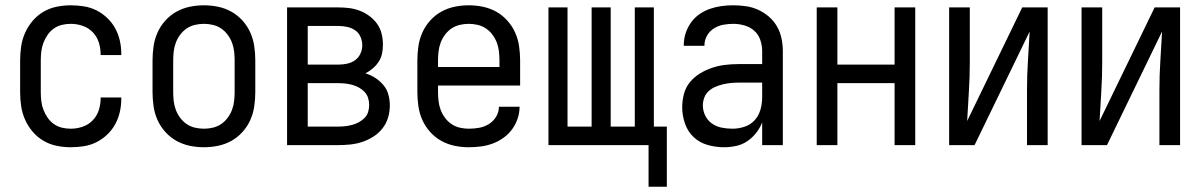

<svg xmlns="http://www.w3.org/2000/svg" viewBox="-20 -548 4540 725"><path d="M247 8Q220 8 193.5 2.5Q167 -3 144 -16.5Q121 -30 103.5 -50.5Q86 -71 75 -95.5Q64 -120 60 -146.5Q56 -173 56 -200V-320Q56 -347 60 -373.5Q64 -400 75 -424.5Q86 -449 103.5 -469.5Q121 -490 144 -503.5Q167 -517 193.5 -522.5Q220 -528 247 -528Q272 -528 297 -524Q322 -520 344 -509Q366 -498 384.5 -480.5Q403 -463 415 -441Q427 -419 432.5 -394.5Q438 -370 438 -345V-340H360V-343Q360 -366 353 -388Q346 -410 330 -426.5Q314 -443 292 -450.5Q270 -458 247 -458Q230 -458 213.5 -454Q197 -450 183 -440Q169 -430 159.5 -416Q150 -402 144 -386.5Q138 -371 136 -354Q134 -337 134 -320V-200Q134 -183 136 -166Q138 -149 144 -133.5Q150 -118 159.5 -104Q169 -90 183 -80Q197 -70 213.5 -66Q230 -62 247 -62Q270 -62 292 -69.5Q314 -77 330 -93.5Q346 -110 353 -132Q360 -154 360 -177V-180H438V-175Q438 -150 432.5 -125.5Q427 -101 415 -79Q403 -57 384.5 -39.5Q366 -22 344 -11Q322 0 297 4Q272 8 247 8Z M750 8Q723 8 696.5 2.5Q670 -3 646.5 -16Q623 -29 604.5 -49.5Q586 -70 575 -94.5Q564 -119 560 -146Q556 -173 556 -200V-320Q556 -347 560 -374Q564 -401 575 -425.5Q586 -450 604.5 -470.5Q623 -491 646.5 -504Q670 -517 696.5 -522.5Q723 -528 750 -528Q777 -528 803.5 -522.5Q830 -517 853.5 -504Q877 -491 895.5 -470.5Q914 -450 925 -425.5Q936 -401 940 -374Q944 -347 944 -320V-200Q944 -173 940 -146Q936 -119 925 -94.5Q914 -70 895.5 -49.5Q877 -29 853.5 -16Q830 -3 803.5 2.5Q777 8 750 8ZM750 -62Q767 -62 784 -66Q801 -70 815 -79.5Q829 -89 839.5 -103Q850 -117 856 -133Q862 -149 864 -166Q866 -183 866 -200V-320Q866 -337 864 -354Q862 -371 856 -387Q850 -403 839.5 -417Q829 -431 815 -440.5Q801 -450 784 -454Q767 -458 750 -458Q733 -458 716 -454Q699 -450 685 -440.5Q671 -431 660.5 -417Q650 -403 644 -387Q638 -371 636 -354Q634 -337 634 -320V-200Q634 -183 636 -166Q638 -149 644 -133Q650 -117 660.5 -103Q671 -89 685 -79.5Q699 -70 716 -66Q733 -62 750 -62Z M1257 0H1064V-520H1257Q1278 -520 1298.5 -517.5Q1319 -515 1338.5 -507.5Q1358 -500 1375 -487.5Q1392 -475 1404 -458Q1416 -441 1421 -420.5Q1426 -400 1426 -379Q1426 -362 1422.5 -345.5Q1419 -329 1410 -315Q1401 -301 1388 -290Q1375 -279 1360 -271Q1380 -265 1397.5 -253.5Q1415 -242 1428 -226.5Q1441 -211 1446.5 -191Q1452 -171 1452 -150Q1452 -127 1445.5 -104.5Q1439 -82 1424.5 -63.5Q1410 -45 1390.5 -32.5Q1371 -20 1349 -12.5Q1327 -5 1303.5 -2.5Q1280 0 1257 0ZM1142 -304H1257Q1274 -304 1290.5 -307.5Q1307 -311 1320.5 -320.5Q1334 -330 1341 -345.5Q1348 -361 1348 -377Q1348 -394 1341 -409.5Q1334 -425 1320.5 -434Q1307 -443 1290.5 -446.5Q1274 -450 1257 -450H1142ZM1142 -70H1257Q1271 -70 1284 -71.5Q1297 -73 1310 -76.5Q1323 -80 1335 -86.5Q1347 -93 1356.5 -102.5Q1366 -112 1370 -125Q1374 -138 1374 -152Q1374 -165 1370 -178Q1366 -191 1356.5 -201Q1347 -211 1335 -217.5Q1323 -224 1310.5 -227.5Q1298 -231 1284.5 -232.5Q1271 -234 1257 -234H1142Z M1750 8Q1723 8 1696.5 2.5Q1670 -3 1646.5 -16Q1623 -29 1604.5 -49.5Q1586 -70 1575 -94.5Q1564 -119 1560 -146Q1556 -173 1556 -200V-320Q1556 -347 1560 -374Q1564 -401 1575 -425.5Q1586 -450 1604.5 -470.5Q1623 -491 1646.5 -504Q1670 -517 1696.5 -522.5Q1723 -528 1750 -528Q1777 -528 1803.5 -522.5Q1830 -517 1853.5 -504Q1877 -491 1895.5 -470.5Q1914 -450 1925 -425.5Q1936 -401 1940 -374Q1944 -347 1944 -320V-225H1634V-200Q1634 -183 1636 -166Q1638 -149 1644 -133Q1650 -117 1660.5 -103Q1671 -89 1685 -79.5Q1699 -70 1716 -66Q1733 -62 1750 -62Q1770 -62 1789.5 -65.5Q1809 -69 1826 -79.5Q1843 -90 1853.5 -107.5Q1864 -125 1864 -145H1942Q1942 -122 1934.5 -100Q1927 -78 1913.5 -59.5Q1900 -41 1881 -27.5Q1862 -14 1840.5 -6Q1819 2 1796 5Q1773 8 1750 8ZM1866 -295V-320Q1866 -337 1864 -354Q1862 -371 1856 -387Q1850 -403 1839.5 -417Q1829 -431 1815 -440.5Q1801 -450 1784 -454Q1767 -458 1750 -458Q1733 -458 1716 -454Q1699 -450 1685 -440.5Q1671 -431 1660.5 -417Q1650 -403 1644 -387Q1638 -371 1636 -354Q1634 -337 1634 -320V-295Z M2429 157V0H2051V-520H2123V-70H2214V-520H2286V-70H2377V-520H2449V-70H2498V157Z M2714 8Q2683 8 2652.5 -0.5Q2622 -9 2599.5 -30Q2577 -51 2566.5 -81.5Q2556 -112 2556 -143Q2556 -168 2562.5 -193Q2569 -218 2585 -237.5Q2601 -257 2623 -270.5Q2645 -284 2669 -292Q2693 -300 2718 -303Q2743 -306 2769 -306H2858V-355Q2858 -376 2851 -397Q2844 -418 2828 -432Q2812 -446 2791 -452Q2770 -458 2749 -458Q2730 -458 2711 -454.5Q2692 -451 2675.5 -440.5Q2659 -430 2649.5 -413Q2640 -396 2640 -377V-375H2562V-378Q2562 -401 2569 -422.5Q2576 -444 2589 -462.5Q2602 -481 2620.5 -494Q2639 -507 2660.5 -514.5Q2682 -522 2704 -525Q2726 -528 2749 -528Q2773 -528 2797 -524.5Q2821 -521 2843 -511Q2865 -501 2883.5 -485Q2902 -469 2914 -448Q2926 -427 2931 -403Q2936 -379 2936 -355V0H2858V-86Q2850 -65 2835.5 -46.5Q2821 -28 2802 -15Q2783 -2 2760 3Q2737 8 2714 8ZM2746 -62Q2769 -62 2791.5 -69.5Q2814 -77 2829.5 -94Q2845 -111 2851.5 -134Q2858 -157 2858 -180V-236H2769Q2754 -236 2739 -234.5Q2724 -233 2709.5 -229.5Q2695 -226 2681 -220Q2667 -214 2656 -204Q2645 -194 2639.5 -179.5Q2634 -165 2634 -150Q2634 -130 2643 -111.5Q2652 -93 2668.5 -81.5Q2685 -70 2705 -66Q2725 -62 2746 -62Z M3064 0V-520H3142V-304H3358V-520H3436V0H3358V-234H3142V0Z M3564 0V-520H3642V-312Q3642 -257 3638.5 -202Q3635 -147 3632 -91L3840 -520H3936V0H3858V-208Q3858 -263 3861.5 -318Q3865 -373 3868 -429L3660 0Z M4064 0V-520H4142V-312Q4142 -257 4138.5 -202Q4135 -147 4132 -91L4340 -520H4436V0H4358V-208Q4358 -263 4361.5 -318Q4365 -373 4368 -429L4160 0Z"/></svg>

Font: Iosevka Custom
Style: Regular
Weight: 400
Monospace: yes
Designer: Belleve Invis
Foundry: Belleve Invis
Version: Version 32.5.0; ttfautohint (v1.8.4)